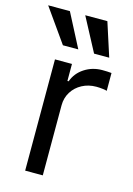

<svg xmlns="http://www.w3.org/2000/svg" viewBox="-144 -823 611 884"><g transform="rotate(15 161.5 -381.5)"><path d="M67.4 -530.3H148.4V-449.2H154.3Q168.9 -490.2 206.5 -514.6Q244.1 -539.1 291 -539.1Q315.4 -539.1 335 -537.1V-452.1Q330.1 -454.1 314.5 -456.1Q298.8 -458 284.2 -458Q247.1 -458 216.8 -441.9Q186.5 -425.8 168.9 -397.5Q151.4 -369.1 151.4 -334V0H67.4ZM-27.3 -762.7H76.2L159.2 -602.5H85.9ZM149.4 -762.7H254.9L306.6 -602.5H234.4Z"/></g></svg>

Font: Pretendard Std Variable
Style: Regular
Weight: 400
Designer: Base glyphs from Inter by Rasmus Andersson; Hangeul glyphs from Noto Sans CJK(Source Han Sans) by Jang Soo-young and Kan
Foundry: Kil Hyung-jin
Version: Version 1.309;Glyphs 3.2 (3225)